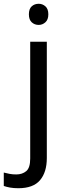

<svg xmlns="http://www.w3.org/2000/svg" viewBox="-75 -757 353 1017"><path d="M78 -681Q78 -710 93 -723.5Q108 -737 130 -737Q150 -737 165.5 -723.5Q181 -710 181 -681Q181 -653 165.5 -639Q150 -625 130 -625Q108 -625 93 -639Q78 -653 78 -681ZM22 240Q-3 240 -22 236.5Q-41 233 -55 228V157Q-40 161 -24 164Q-8 167 11 167Q43 167 64 149.5Q85 132 85 83V-536H173V80Q173 155 137 197.5Q101 240 22 240Z"/></svg>

Font: Noto Sans Tagalog
Style: Regular
Weight: 400
Designer: Monotype Design Team
Foundry: Monotype Imaging Inc.
Version: Version 2.001; ttfautohint (v1.8.4.7-5d5b)